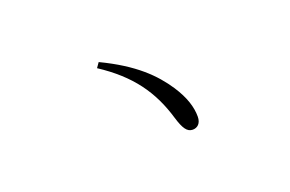

<svg xmlns="http://www.w3.org/2000/svg" viewBox="-59 -729 1117 740"><g transform="rotate(-20 500.0 -358.5)"><path d="M629 -174C648 -174 664 -187 664 -215C664 -254 651 -297 617 -349C573 -415 509 -480 377 -543L363 -523C482 -445 544 -359 579 -240C593 -194 606 -174 629 -174Z"/></g></svg>

Font: Source Han Serif CN Light
Style: Regular
Weight: 300
Designer: Ryoko NISHIZUKA 西塚涼子 (kana & ideographs); Frank Grießhammer (Latin, Greek & Cyrillic); Wenlong ZHANG 张文龙 (bopomofo); San
Foundry: Adobe
Version: Version 2.003;hotconv 1.1.1;makeotfexe 2.6.0